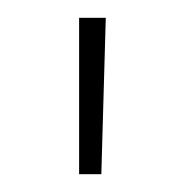

<svg xmlns="http://www.w3.org/2000/svg" viewBox="-20 -702 205 216"><path d="M94 -506H69V-682H99Z"/></svg>

Font: Work Sans ExtraLight
Style: Regular
Weight: 280
Designer: Wei Huang
Foundry: Wei Huang
Version: Version 1.500